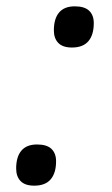

<svg xmlns="http://www.w3.org/2000/svg" viewBox="-20 -552 353 606"><path d="M88 34Q59 34 45 19.5Q31 5 31 -20Q31 -57 47.5 -76.5Q64 -96 97 -96Q128 -96 142.5 -82Q157 -68 157 -43Q157 -6 140 14Q123 34 88 34ZM207 -402Q178 -402 164 -416.5Q150 -431 150 -456Q150 -493 166.5 -512.5Q183 -532 216 -532Q247 -532 261.5 -518Q276 -504 276 -479Q276 -442 259 -422Q242 -402 207 -402Z"/></svg>

Font: Playwrite AU QLD
Style: Regular
Weight: 400
Designer: Veronika Burian, José Scaglione
Foundry: TypeTogether
Version: Version 1.002